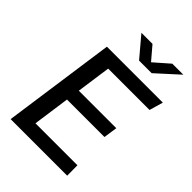

<svg xmlns="http://www.w3.org/2000/svg" viewBox="-253 -993 1104 1104"><g transform="rotate(45 299.0 -441.5)"><path d="M46.2 0 143.2 -686H598L573.8 -602H237.5L208 -392.8H512.8L500.5 -308.8H195.8L164.2 -84H505.5L506.2 0ZM330.5 -760.2 227 -882.8H317.2L400 -785.5H367.2L478.2 -882.8H567.8L432.8 -760.2Z"/></g></svg>

Font: Chivo Medium
Style: Italic
Weight: 500
Italic angle: -8.05°
Designer: Hector Gatti
Foundry: Omnibus-Type
Version: Version 2.002